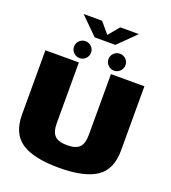

<svg xmlns="http://www.w3.org/2000/svg" viewBox="-171 -1103 1096 1232"><g transform="rotate(20 377.0 -487.0)"><path d="M373.5 4Q546 4 628.8 -51.2Q711.5 -106.5 711.5 -236.5V-675H483V-259.5Q483 -201.5 458.5 -175.8Q434 -150 373.5 -150Q313 -150 288.5 -176Q264 -202 264 -259.5V-675H35.5V-236.5Q35.5 -106.5 118.2 -51.2Q201 4 373.5 4ZM258 -702.5Q282 -702.5 299 -719.5Q316 -736.5 316 -760.5Q316 -784.5 299 -801.2Q282 -818 258 -818Q234.5 -818 217.2 -801.2Q200 -784.5 200 -760.5Q200 -736.5 217.2 -719.5Q234.5 -702.5 258 -702.5ZM493 -702.5Q517 -702.5 534 -719.5Q551 -736.5 551 -760.5Q551 -784.5 534 -801.2Q517 -818 493 -818Q469.5 -818 452.2 -801.2Q435 -784.5 435 -760.5Q435 -736.5 452.2 -719.5Q469.5 -702.5 493 -702.5ZM304 -861H445.5L563.5 -977.5H436.5L375 -903.5L312.5 -977.5H186.5Z"/></g></svg>

Font: Anybody UltraCondensed Thin Black
Style: Regular
Weight: 900
Version: Version 1.111